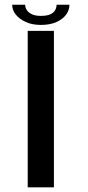

<svg xmlns="http://www.w3.org/2000/svg" viewBox="-20 -808 380 828"><path d="M99.5 0H212.5V-675H99.5ZM156 -700.5Q196 -700.5 223.5 -713Q251 -725.5 265.2 -745Q279.5 -764.5 279.5 -787.5H224Q224 -775.5 217.8 -764.2Q211.5 -753 196.8 -746.2Q182 -739.5 156 -739.5Q132.5 -739.5 117.8 -746.5Q103 -753.5 95.8 -764.2Q88.5 -775 88.5 -787.5H32.5Q32.5 -764.5 48.2 -745Q64 -725.5 91.5 -713Q119 -700.5 156 -700.5Z"/></svg>

Font: Anybody Expanded
Style: Regular
Weight: 400
Width: 7
Version: Version 1.113;gftools[0.9.25]